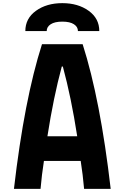

<svg xmlns="http://www.w3.org/2000/svg" viewBox="-20 -1197 722 1217"><path d="M276 -1000H140.6Q140.6 -1080.1 208 -1128.6Q275.4 -1177.1 375 -1177.1Q474.6 -1177.1 542 -1128.6Q609.4 -1080.1 609.4 -1000H474Q474 -1026.7 448.6 -1043.3Q423.2 -1059.9 375 -1059.9Q326.8 -1059.9 301.4 -1043.3Q276 -1026.7 276 -1000ZM469.4 -333.3Q431.6 -578.8 378.3 -775.4H371.7Q319 -580.7 280.6 -333.3ZM246.1 -916.7H503.9Q615.9 -566.4 681.6 0H513Q505.2 -89.8 491.5 -177.1H258.5Q244.8 -89.8 237 0H68.4Q134.1 -566.4 246.1 -916.7Z"/></svg>

Font: Monoid
Style: Bold
Weight: 700
Width: 4
Designer: Andreas Larsen (@larsenwork)
Version: Version 0.61